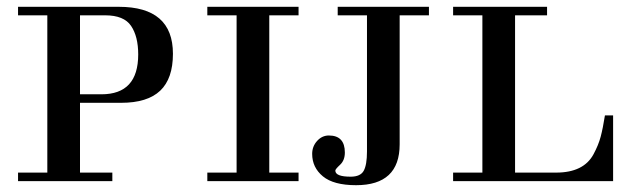

<svg xmlns="http://www.w3.org/2000/svg" viewBox="-20 -532 1854 564"><path d="M33 0V-25H119V-487H33V-512H329Q488 -512 488 -374Q488 -301 450.5 -265.5Q413 -230 336 -230H215V-25H310V0ZM215 -487V-255H278Q386 -255 386 -372Q386 -425 365 -456Q344 -487 289 -487Z M589 0V-25H675V-487H589V-512H857V-487H771V-25H857V0Z M972 -487V-512H1240V-487H1154V-108Q1154 12 1026 12Q960 12 928.5 -14Q897 -40 897 -80Q897 -102 911.5 -118Q926 -134 946 -134Q993 -134 993 -84Q993 -61 979 -48Q965 -35 965 -31Q965 -13 1010 -13Q1039 -13 1048.5 -30.5Q1058 -48 1058 -87V-487Z M1311 0V-25H1397V-487H1311V-512H1587V-487H1493V-25H1614Q1654 -25 1681.5 -38.5Q1709 -52 1723.5 -79Q1738 -106 1744.5 -130.5Q1751 -155 1757 -193H1781V0Z"/></svg>

Font: Justus
Style: Versalitas
Weight: 400
Version: Version 001.001